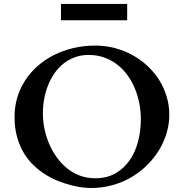

<svg xmlns="http://www.w3.org/2000/svg" viewBox="-20 -940 932 973"><path d="M440.4 12.7Q423.3 12.7 397.7 9.8Q372.1 6.8 341.6 -1Q311 -8.8 277.8 -21.5Q244.6 -34.2 212.6 -54Q180.7 -73.7 151.9 -100.8Q123 -127.9 101.3 -163.8Q79.6 -199.7 66.7 -245.6Q53.7 -291.5 53.7 -348.6Q53.7 -399.4 67.6 -445.8Q81.5 -492.2 107.4 -532.2Q133.3 -572.3 170.2 -605Q207 -637.7 252.4 -660.6Q297.9 -683.6 351.1 -696.3Q404.3 -709 462.9 -709Q513.7 -709 561.3 -696.5Q608.9 -684.1 650.4 -661.4Q691.9 -638.7 726.3 -606.9Q760.7 -575.2 785.6 -536.1Q810.5 -497.1 824.2 -451.9Q837.9 -406.7 837.9 -357.9Q837.9 -312 824.7 -266.8Q811.5 -221.7 786.6 -180.4Q761.7 -139.2 726.3 -104Q690.9 -68.8 647 -42.7Q603 -16.6 550.8 -2Q498.5 12.7 440.4 12.7ZM197.3 -366.7Q197.3 -327.1 205.3 -287.6Q213.4 -248 229 -211.4Q244.6 -174.8 267.6 -142.8Q290.5 -110.8 319.8 -87.2Q349.1 -63.5 385 -50Q420.9 -36.6 462.9 -36.6Q522 -36.6 565.4 -61.8Q608.9 -86.9 637.5 -128.4Q666 -169.9 679.9 -223.9Q693.8 -277.8 693.8 -335.4Q693.8 -377.4 685.8 -417.7Q677.7 -458 662.4 -494.4Q647 -530.8 624.3 -561.3Q601.6 -591.8 572 -614.3Q542.5 -636.7 506.6 -649.2Q470.7 -661.6 428.7 -661.6Q391.1 -661.6 359.4 -649.9Q327.6 -638.2 302 -617.9Q276.4 -597.7 256.8 -569.6Q237.3 -541.5 224.1 -508.8Q210.9 -476.1 204.1 -439.7Q197.3 -403.3 197.3 -366.7ZM289.1 -919.9H624.5V-837.4H289.1Z"/></svg>

Font: Cardo
Style: Bold
Weight: 700
Designer: David J. Perry
Foundry: David J. Perry
Version: Version 1.0011